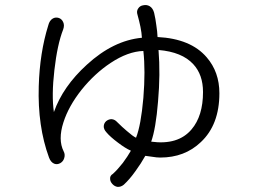

<svg xmlns="http://www.w3.org/2000/svg" viewBox="-20 -769 1040 767"><path d="M172.9 -668Q138.7 -558.6 134.8 -424.8Q129.9 -264.6 175.8 -139.6Q182.6 -121.1 196.3 -115.2Q208 -110.4 220.7 -117.2Q232.4 -124 236.3 -136.7Q241.2 -151.4 234.4 -164.1Q210.9 -210.9 233.4 -280.3Q253.9 -344.7 305.7 -410.2Q358.4 -475.6 421.9 -517.6Q491.2 -563.5 552.7 -565.4Q561.5 -486.3 552.7 -377.9Q543 -267.6 523.4 -218.8Q510.7 -224.6 486.3 -246.1Q468.8 -260.7 448.2 -281.2Q438.5 -292 425.8 -293Q414.1 -293 404.3 -285.2Q395.5 -277.3 394.5 -265.6Q393.6 -252.9 405.3 -240.2Q419.9 -222.7 451.2 -199.2Q480.5 -176.8 502.9 -167Q490.2 -144.5 470.7 -118.2Q449.2 -90.8 430.7 -74.2Q418.9 -67.4 419.9 -54.7Q419.9 -43.9 428.7 -34.2Q437.5 -24.4 449.2 -22.5Q462.9 -21.5 474.6 -31.2Q498 -52.7 521.5 -85.9Q543 -115.2 560.5 -146.5Q578.1 -143.6 588.9 -142.6Q606.4 -139.6 620.1 -139.6Q717.8 -139.6 782.2 -201.2Q856.4 -270.5 856.4 -396.5Q856.4 -481.4 805.7 -540Q742.2 -614.3 609.4 -621.1Q608.4 -643.6 604.5 -668Q601.6 -692.4 595.7 -717.8Q590.8 -736.3 578.1 -744.1Q566.4 -751 552.7 -748Q539.1 -746.1 532.2 -735.4Q524.4 -724.6 529.3 -710Q536.1 -685.5 541 -662.1Q545.9 -637.7 546.9 -618.2Q432.6 -607.4 327.1 -510.7Q231.4 -423.8 195.3 -321.3Q185.5 -387.7 197.3 -489.3Q209 -591.8 232.4 -651.4Q238.3 -668 232.4 -680.7Q226.6 -693.4 214.8 -697.3Q202.1 -701.2 191.4 -695.3Q177.7 -687.5 172.9 -668ZM613.3 -569.3Q707 -561.5 752 -512.7Q791 -470.7 791 -401.4Q791 -305.7 745.1 -252Q691.4 -188.5 584 -203.1Q602.5 -254.9 611.3 -363.3Q621.1 -473.6 613.3 -569.3Z"/></svg>

Font: GulimChe
Style: Regular
Weight: 400
Monospace: yes
Version: Version 2.21